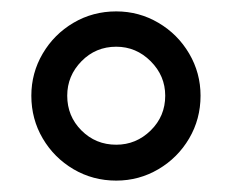

<svg xmlns="http://www.w3.org/2000/svg" viewBox="-20 -731 407 337"><path d="M35 -563Q35 -603 55 -637Q75 -671 109 -691Q143 -711 184 -711Q224 -711 258 -691Q292 -671 312 -637Q332 -603 332 -563Q332 -522 312 -488Q292 -454 258 -434Q224 -414 184 -414Q143 -414 109 -434Q75 -454 55 -488Q35 -522 35 -563ZM270 -563Q270 -598 244.5 -623.5Q219 -649 184 -649Q148 -649 123 -623.5Q98 -598 98 -563Q98 -527 123 -502Q148 -477 184 -477Q219 -477 244.5 -502Q270 -527 270 -563Z"/></svg>

Font: Shippori Gothic B2 Bold
Style: Regular
Weight: 700
Designer: FONTDASU
Foundry: FONTDASU / Google Inc. / but / Adobe
Version: Version 1.130